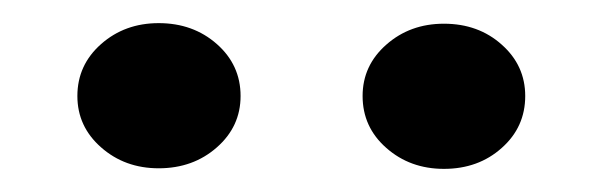

<svg xmlns="http://www.w3.org/2000/svg" viewBox="-20 -750 522 166"><path d="M46.9 -667Q46.9 -693.8 67.4 -711.9Q87.9 -730 117.2 -730Q147 -730 167.5 -711.9Q188 -693.8 188 -667Q188 -640.6 167.5 -622.6Q147 -604.5 117.2 -604.5Q87.9 -604.5 67.4 -622.6Q46.9 -640.6 46.9 -667ZM293.5 -667Q293.5 -693.4 314 -711.4Q334.5 -729.5 363.8 -729.5Q393.6 -729.5 413.8 -711.4Q434.1 -693.4 434.1 -667Q434.1 -640.1 413.8 -622.1Q393.6 -604 363.8 -604Q334.5 -604 314 -622.1Q293.5 -640.1 293.5 -667Z"/></svg>

Font: Vazirmatn UI ExtraBold
Style: Regular
Weight: 800
Designer: Saber Rastikerdar
Foundry: Saber Rastikerdar
Version: Version 33.003